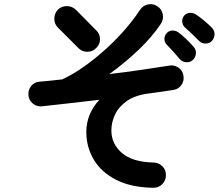

<svg xmlns="http://www.w3.org/2000/svg" viewBox="-20 -829 1040 912"><path d="M707 63Q601 61 530.5 24.5Q460 -12 425 -71.5Q390 -131 390 -202Q390 -288 452 -355Q377 -346 305 -338Q233 -330 179 -324Q154 -322 135.5 -337.5Q117 -353 115 -378Q113 -402 128.5 -421Q144 -440 168 -441Q194 -443 221.5 -446Q249 -449 276 -452Q331 -478 384.5 -516.5Q438 -555 487 -600Q536 -645 576.5 -692Q617 -739 645 -782Q659 -803 683 -808Q707 -813 728 -799Q748 -786 753 -761.5Q758 -737 744 -716Q704 -655 638.5 -592.5Q573 -530 499 -477Q580 -487 653.5 -497.5Q727 -508 782 -517Q806 -522 826.5 -508.5Q847 -495 851 -471Q856 -447 842.5 -426.5Q829 -406 805 -402Q782 -398 752 -394Q722 -390 687 -385Q622 -377 583 -349.5Q544 -322 526.5 -285Q509 -248 509 -209Q509 -146 559 -102.5Q609 -59 710 -57Q735 -56 752 -38.5Q769 -21 768 4Q768 29 750 46.5Q732 64 707 63ZM353 -600 255 -698Q238 -715 238 -740Q238 -765 255 -783Q272 -800 297 -800Q322 -800 340 -783L437 -685Q455 -668 455 -643Q455 -618 437 -601Q420 -583 395 -583Q370 -583 353 -600ZM925 -635Q912 -649 892.5 -667.5Q873 -686 857 -700Q847 -710 845.5 -726Q844 -742 855 -755Q866 -767 881.5 -768Q897 -769 911 -760Q927 -750 949 -731.5Q971 -713 987 -697Q999 -684 999 -666.5Q999 -649 987 -635Q975 -622 956.5 -622Q938 -622 925 -635ZM896 -544Q883 -532 864.5 -533.5Q846 -535 834 -548Q822 -563 804 -583Q786 -603 771 -618Q761 -629 761 -644.5Q761 -660 773 -673Q784 -684 800 -684Q816 -684 829 -674Q844 -663 865 -643Q886 -623 900 -606Q912 -593 910.5 -575Q909 -557 896 -544Z"/></svg>

Font: Zen Maru Gothic
Style: Bold
Weight: 700
Designer: Yoshimichi Ohira
Foundry: Positype
Version: Version 1.001